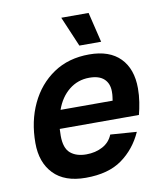

<svg xmlns="http://www.w3.org/2000/svg" viewBox="-83 -805 767 886"><g transform="rotate(-10 300.0 -361.5)"><path d="M248 12Q149 12 97.5 -41.5Q46 -95 46 -186Q46 -288 84.5 -369.5Q123 -451 193.5 -498.5Q264 -546 361 -546Q456 -546 506 -495Q556 -444 556 -353Q556 -321 551 -289Q546 -257 539 -231H168Q167 -215 167 -199Q167 -141 194.5 -117.5Q222 -94 269 -94Q312 -94 345.5 -112Q379 -130 393 -165L516 -156Q482 -80 418 -34Q354 12 248 12ZM343 -440Q289 -440 248 -407Q207 -374 187 -317H431Q432 -326 433.5 -335Q435 -344 435 -359Q435 -397 412 -418.5Q389 -440 343 -440ZM324 -594 264 -735H392L426 -594Z"/></g></svg>

Font: Geist Mono SemiBold
Style: Italic
Weight: 600
Italic angle: -12°
Monospace: yes
Designer: Basement.studio, Andrés Briganti, Mateo Zaragoza
Foundry: Basement.studio, Vercel, Andrés Briganti, Guido Ferreyra, Mateo Zaragoza
Version: Version 1.500; ttfautohint (v1.8.4.7-5d5b)